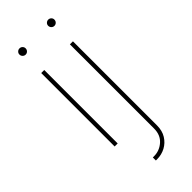

<svg xmlns="http://www.w3.org/2000/svg" viewBox="-291 -757 1003 1003"><g transform="rotate(-45 210.5 -255.0)"><path d="M93.3 0V-542.5H115.7V0ZM104 -668Q94.7 -668 87.9 -674.8Q81.1 -681.6 81.1 -691.4Q81.1 -700.7 87.9 -707.3Q94.7 -713.9 104 -713.9Q113.8 -713.9 120.4 -707.3Q127 -700.7 127 -691.4Q127 -681.6 120.4 -674.8Q113.8 -668 104 -668ZM305.2 -542.5H327.6V79.1Q327.6 117.7 310.3 145.8Q293 173.8 264.6 189Q236.3 204.1 202.6 204.1H193.8V181.6H202.6Q243.2 181.6 274.2 154.3Q305.2 127 305.2 79.1ZM316.4 -668Q307.1 -668 300.3 -674.8Q293.5 -681.6 293.5 -691.4Q293.5 -700.7 300.3 -707.3Q307.1 -713.9 316.4 -713.9Q326.2 -713.9 332.8 -707.3Q339.4 -700.7 339.4 -691.4Q339.4 -681.6 332.8 -674.8Q326.2 -668 316.4 -668Z"/></g></svg>

Font: Inter 16pt Thin
Style: Regular
Weight: 250
Version: Version 4.001;git-66647c0bb